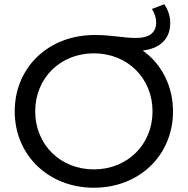

<svg xmlns="http://www.w3.org/2000/svg" viewBox="-20 -872 880 900"><path d="M420 -78C263 -78 145 -194 145 -350C145 -506 263 -622 420 -622C578 -622 695 -505 695 -350C695 -195 578 -78 420 -78ZM420 8C633 8 791 -144 791 -350C791 -470 736 -574 649 -635C732 -645 778 -691 778 -764C778 -797 767 -828 750 -852L692 -830C703 -812 712 -791 712 -767C712 -718 679 -694 617 -694C559 -694 504 -708 424 -708C207 -708 49 -556 49 -350C49 -145 207 8 420 8Z"/></svg>

Font: Montserrat-Alt1 Med
Style: Regular
Weight: 500
Designer: Differentunic
Foundry: Differentunic
Version: Version 7.222